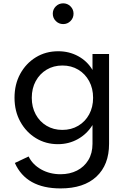

<svg xmlns="http://www.w3.org/2000/svg" viewBox="-20 -828 761 1124"><path d="M334.5 275Q470.5 275 544.5 206Q618.5 137 618.5 14V-512H521.5V-418.5Q491 -470 438 -499Q385 -528 321 -528Q247.5 -528 189.8 -492.5Q132 -457 98.5 -395.8Q65 -334.5 65 -256Q65 -177 99 -115.5Q133 -54 190.5 -19Q248 16 319 16Q383 16 436 -13.8Q489 -43.5 521.5 -96V13.5Q521.5 69 497.2 109Q473 149 430.8 170.5Q388.5 192 334.5 192Q271.5 192 221 163.8Q170.5 135.5 147.5 88L67 126Q133.5 275 334.5 275ZM345 -67.5Q293 -67.5 252.5 -91.8Q212 -116 189 -158.5Q166 -201 166 -255.5Q166 -310.5 189.2 -353.2Q212.5 -396 253 -420.2Q293.5 -444.5 345.5 -444.5Q397.5 -444.5 438 -420.2Q478.5 -396 501.8 -353.2Q525 -310.5 525 -255.5Q525 -201 502 -158.5Q479 -116 438.2 -91.8Q397.5 -67.5 345 -67.5ZM350 -687Q375 -687 392.8 -704.8Q410.5 -722.5 410.5 -748Q410.5 -773 392.8 -790.8Q375 -808.5 350 -808.5Q324.5 -808.5 306.8 -790.8Q289 -773 289 -748Q289 -722.5 306.8 -704.8Q324.5 -687 350 -687Z"/></svg>

Font: Spartan Medium
Style: Regular
Weight: 500
Designer: Matt Bailey, Mirko Velimirovic
Foundry: Matt Bailey
Version: Version 1.003; ttfautohint (v1.8.3)